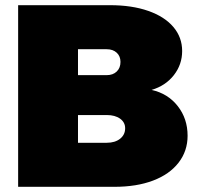

<svg xmlns="http://www.w3.org/2000/svg" viewBox="-20 -721 764 741"><path d="M683 -524Q683 -472 651 -431Q619 -390 565 -374Q628 -360 666 -311.5Q704 -263 704 -197Q704 -138 669 -93Q634 -48 570.5 -24Q507 0 422 0H50V-701H405Q489 -701 552 -679Q615 -657 649 -617Q683 -577 683 -524ZM445 -482Q445 -504 430.5 -517.5Q416 -531 392 -531H281V-431H392Q416 -431 430.5 -445Q445 -459 445 -482ZM463 -226Q463 -249 443.5 -263Q424 -277 392 -277H281V-170H392Q424 -170 443.5 -185.5Q463 -201 463 -226Z"/></svg>

Font: Gontserrat Black
Style: Regular
Weight: 900
Designer: Julieta Ulanovsky
Foundry: Julieta Ulanovsky
Version: Version 6.001